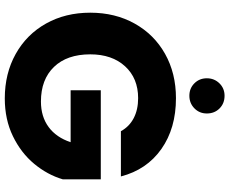

<svg xmlns="http://www.w3.org/2000/svg" viewBox="-98 -855 958 802"><g transform="rotate(90 381.0 -454.0)"><path d="M528 -480Q509 -515 473.5 -533.5Q438 -552 390 -552Q307 -552 257 -497.5Q207 -443 207 -352Q207 -255 259.5 -200.5Q312 -146 404 -146Q467 -146 510.5 -178Q554 -210 574 -270H357V-396H729V-237Q710 -173 664.5 -118Q619 -63 549 -29Q479 5 391 5Q287 5 205.5 -40.5Q124 -86 78.5 -167Q33 -248 33 -352Q33 -456 78.5 -537.5Q124 -619 205 -664.5Q286 -710 390 -710Q516 -710 602.5 -649Q689 -588 717 -480ZM380 -766Q349 -766 328 -787Q307 -808 307 -839Q307 -870 328 -891.5Q349 -913 380 -913Q412 -913 433 -892Q454 -871 454 -839Q454 -808 432.5 -787Q411 -766 380 -766Z"/></g></svg>

Font: Fz Poppins
Style: Bold
Weight: 700
Designer: Ninad Kale (Devanagari), Jonny Pinhorn (Latin)
Foundry: Indian Type Foundry
Version: Vit hóa bi Vntype.Com & FontZin.Com